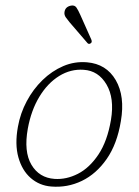

<svg xmlns="http://www.w3.org/2000/svg" viewBox="-20 -690 518 718"><path d="M305.5 -457Q377.5 -451 412.8 -390.5Q448 -330 432 -237Q418 -151.5 379 -95.5Q340 -39.5 286 -13.5Q232 12.5 171.5 7.5Q127.5 4 95 -24.2Q62.5 -52.5 48.8 -101.5Q35 -150.5 47 -216Q56 -266.5 80 -311.5Q104 -356.5 139 -390.5Q174 -424.5 216.5 -442.8Q259 -461 305.5 -457ZM184 -21Q228 -18 271.2 -40Q314.5 -62 348 -112Q381.5 -162 395 -242Q408.5 -323 378.2 -374.2Q348 -425.5 293 -429Q244.5 -432.5 201.2 -405.8Q158 -379 127.2 -328.2Q96.5 -277.5 84 -209Q68.5 -123 97.5 -74Q126.5 -25 184 -21ZM280.5 -634 321.5 -542Q323 -538.5 323 -534.5Q323 -530.5 319 -528Q312.5 -523.5 307.5 -528.5L240 -607Q232 -616.5 226 -625.2Q220 -634 221 -643.5Q223 -664.5 245.5 -669Q259 -671.5 265.8 -661.8Q272.5 -652 280.5 -634Z"/></svg>

Font: Fraunces 9pt S100 Thin
Style: Italic
Weight: 100
Italic angle: -16°
Version: Version 1.000; ttfautohint (v1.8.3)